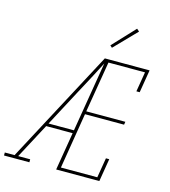

<svg xmlns="http://www.w3.org/2000/svg" viewBox="-154 -1069 1040 1177"><g transform="rotate(15 366.0 -481.0)"><path d="M-18 0V-19H44L425 -735H446Q415 -674 382.5 -612.5Q350 -551 317 -490L195 -260H357L353 -241H185L67 -19H143V0ZM313 0 435 -735H709L685 -590H664L685 -716H453L399 -392H647L644 -373H396L338 -19H569L590 -145H611L587 0ZM450 -809 437 -821 569 -962 585 -948Z"/></g></svg>

Font: Iosevka Etoile Thin Oblique
Style: Regular
Weight: 100
Italic angle: -9°
Designer: Belleve Invis
Foundry: Belleve Invis
Version: Version 15.5.2; ttfautohint (v1.8.4)